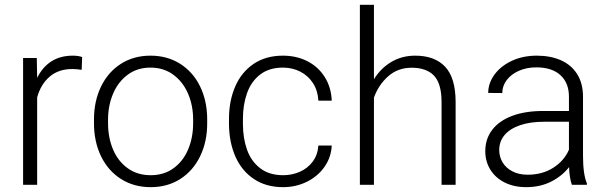

<svg xmlns="http://www.w3.org/2000/svg" viewBox="-20 -770 2529 800"><path d="M134.8 -364.3V0H76.2V-528.3H133.3L134.8 -445.8Q181.6 -538.1 283.2 -538.1Q306.6 -538.1 322.3 -532.2L320.3 -479Q299.3 -482.4 281.2 -482.4Q224.1 -482.4 187 -450.7Q149.9 -418.9 134.8 -364.3Z M371.6 -272Q371.6 -348.6 400.9 -409.2Q430.2 -469.7 483.6 -503.9Q537.1 -538.1 606.9 -538.1Q676.8 -538.1 730.2 -504.4Q783.7 -470.7 813 -411.4Q842.3 -352.1 843.3 -276.9V-256.3Q843.3 -179.7 814 -119.1Q784.7 -58.6 731.4 -24.4Q678.2 9.8 607.9 9.8Q537.6 9.8 483.9 -24.4Q430.2 -58.6 400.9 -119.1Q371.6 -179.7 371.6 -256.3ZM430.2 -256.3Q430.2 -196.8 450.9 -147.5Q471.7 -98.1 512 -69.1Q552.2 -40 607.9 -40Q663.1 -40 703.1 -69.1Q743.2 -98.1 763.9 -147.5Q784.7 -196.8 784.7 -256.3V-272Q784.7 -330.1 763.7 -379.4Q742.7 -428.7 702.4 -458.5Q662.1 -488.3 606.9 -488.3Q552.2 -488.3 512.2 -458.7Q472.2 -429.2 451.2 -379.6Q430.2 -330.1 430.2 -271.5Z M1306.6 -163.6H1362.3Q1359.9 -114.3 1331.8 -74.5Q1303.7 -34.7 1258.3 -12.5Q1212.9 9.8 1159.7 9.8Q1088.4 9.8 1037.8 -24.2Q987.3 -58.1 961.2 -116.9Q935.1 -175.8 934.1 -250.5V-274.4Q934.1 -349.6 960 -409.4Q985.8 -469.2 1036.6 -503.7Q1087.4 -538.1 1158.7 -538.1Q1215.3 -538.1 1260.5 -515.1Q1305.7 -492.2 1332.8 -449.5Q1359.9 -406.7 1362.3 -350.6H1306.6Q1304.2 -392.6 1284.2 -423.6Q1264.2 -454.6 1231.4 -471.4Q1198.7 -488.3 1158.7 -488.3Q1101.1 -488.3 1063.7 -459.2Q1026.4 -430.2 1009.3 -381.8Q992.2 -333.5 992.2 -274.4V-253.9Q992.2 -194.3 1009.3 -146.2Q1026.4 -98.1 1064 -69.1Q1101.6 -40 1159.7 -40Q1197.3 -40 1229.7 -54.4Q1262.2 -68.8 1283 -96.7Q1303.7 -124.5 1306.6 -163.6Z M1538.1 -363.3V0H1479.5V-750H1538.1V-439.9Q1566.4 -485.8 1610.6 -512Q1654.8 -538.1 1710 -538.1Q1791 -538.1 1834.5 -492.2Q1877.9 -446.3 1878.4 -346.7V0H1819.8V-346.7Q1819.3 -423.3 1787.6 -455.6Q1755.9 -487.8 1695.3 -487.8Q1637.7 -487.8 1597.4 -452.1Q1557.1 -416.5 1538.1 -363.3Z M2362.8 0Q2353 -26.4 2351.1 -73.7Q2322.3 -36.6 2276.6 -13.4Q2231 9.8 2172.4 9.8Q2121.6 9.8 2083 -9.5Q2044.4 -28.8 2023.2 -63Q2002 -97.2 2002 -140.1Q2002 -191.4 2031 -229.2Q2060.1 -267.1 2114.5 -287.4Q2168.9 -307.6 2242.7 -307.6H2350.6V-367.2Q2350.6 -424.3 2315.2 -456.8Q2279.8 -489.3 2214.4 -489.3Q2174.3 -489.3 2141.8 -474.9Q2109.4 -460.4 2091.1 -436Q2072.8 -411.6 2072.8 -382.3L2014.2 -382.8Q2014.2 -422.9 2040 -458.7Q2065.9 -494.6 2112.3 -516.4Q2158.7 -538.1 2216.8 -538.1Q2273.9 -538.1 2317.4 -518.8Q2360.8 -499.5 2385 -460.9Q2409.2 -422.4 2409.2 -366.2V-122.1Q2409.2 -43.9 2425.3 -6.3V0ZM2350.6 -146V-262.7H2247.6Q2189 -262.7 2147 -248.3Q2105 -233.9 2082.5 -207.5Q2060.1 -181.2 2060.1 -145Q2060.1 -116.2 2074.5 -92.8Q2088.9 -69.3 2115.7 -55.7Q2142.6 -42 2178.7 -42Q2239.7 -42 2285.2 -71Q2330.6 -100.1 2350.6 -146Z"/></svg>

Font: Mardoto Light
Style: Regular
Weight: 400
Designer: Christian Robertson, Vahan Hovhannisyan
Foundry: Google
Version: Version 1.000